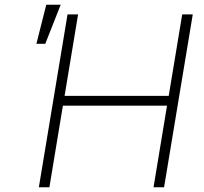

<svg xmlns="http://www.w3.org/2000/svg" viewBox="-20 -788 859 808"><path d="M143.5 0 264.2 -727.3H308.6L251.8 -384.6H690L746.8 -727.3H791.2L670.5 0H626.1L682.9 -343.4H244.7L187.9 0ZM133.2 -603.7 174.7 -768.1H235.4L170.5 -603.7Z"/></svg>

Font: Inter UI Extra Light
Style: Italic
Weight: 200
Italic angle: -9.39999°
Designer: Rasmus Andersson
Foundry: rsms
Version: 3.2;8d6f07862